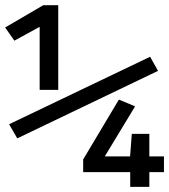

<svg xmlns="http://www.w3.org/2000/svg" viewBox="-21 -727 658 747"><path d="M133.3 -377.4V-622.6L34.9 -568.7L-1 -620L147.2 -706.7H205.6V-377.4ZM46.2 -188.7 14.4 -243.6 563.1 -506.2 593.8 -451.3ZM560 -57.4V0H485.6V-57.4H302.6V-106.7L441.5 -339.5L504.6 -313.3L386.7 -118.5H485.1L491.8 -206.2H560V-118.5H616.9V-57.4Z"/></svg>

Font: FiraCode Nerd Font
Style: Regular
Weight: 400
Designer: Carrois Corporate, Edenspiekermann AG, Nikita Prokopov
Foundry: Carrois Corporate, Edenspiekermann AG, Nikita Prokopov
Version: Version 6.002;Nerd Fonts 3.4.0